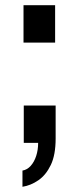

<svg xmlns="http://www.w3.org/2000/svg" viewBox="-20 -547 300 735"><path d="M66 168V106Q84 103 97.5 88Q111 73 118.5 50Q126 27 126 0H71V-143H193V-17Q193 46 174.5 84.5Q156 123 127 143Q98 163 66 168ZM70 -384V-527H191V-384Z"/></svg>

Font: Archivo Condensed
Style: Bold
Weight: 700
Width: 3
Designer: Hector Gatti
Foundry: Omnibus-Type
Version: Version 2.001